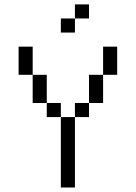

<svg xmlns="http://www.w3.org/2000/svg" viewBox="-20 -832 602 852"><path d="M62.5 -625V-500H125V-625ZM125 -375H187.5V-500H125ZM187.5 -312.5H250V-375H187.5ZM250 0H312.5V-312.5H250ZM250 -687.5H312.5V-750H250ZM312.5 -312.5H375V-375H312.5ZM312.5 -750H375V-812.5H312.5ZM375 -375H437.5V-500H375ZM437.5 -500H500V-625H437.5Z"/></svg>

Font: ChillMoonMono
Style: Regular
Weight: 400
Designer: Warren2060
Foundry: ChillType
Version: Version 1.000;Glyphs 3.1.1 (3135)